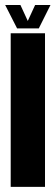

<svg xmlns="http://www.w3.org/2000/svg" viewBox="-33 -730 217 750"><path d="M8.8 0V-600H142.8V0ZM33.8 -619 -12.8 -710.5H46.8L75.5 -648.2L104.2 -710.5H164.2L118.5 -619Z"/></svg>

Font: Anybody UltraCondensed Thin
Style: Regular
Weight: 100
Width: 1
Designer: Tyler Finck
Foundry: Etcetera Type Company
Version: Version 1.110